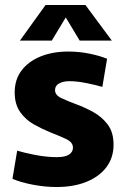

<svg xmlns="http://www.w3.org/2000/svg" viewBox="-20 -739 505 771"><path d="M207 12Q160 12 111 2.5Q62 -7 30 -21L49 -134Q75 -126 120.5 -117Q166 -108 209 -108Q242 -108 257.5 -118.5Q273 -129 273 -146Q273 -168 245 -181Q217 -194 181 -208Q149 -221 116 -239.5Q83 -258 61 -289Q39 -320 39 -368Q39 -420 67 -456.5Q95 -493 143.5 -512.5Q192 -532 254 -532Q298 -532 339.5 -523.5Q381 -515 410 -503L391 -390Q368 -397 329 -405Q290 -413 259 -413Q234 -413 217.5 -404Q201 -395 201 -377Q201 -357 226.5 -345Q252 -333 287 -320Q320 -308 354.5 -289Q389 -270 412.5 -239Q436 -208 436 -158Q436 -106 407.5 -68Q379 -30 327.5 -9Q276 12 207 12ZM60 -576 163 -719H323L429 -576H300L244 -669L188 -576Z"/></svg>

Font: Murecho
Style: Bold
Weight: 700
Designer: Neil Summerour
Foundry: Positype
Version: Version 1.010; ttfautohint (v1.8.3)